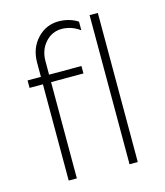

<svg xmlns="http://www.w3.org/2000/svg" viewBox="-112 -837 793 923"><g transform="rotate(-15 284.5 -376.0)"><path d="M115.2 -516.1V-586.9Q115.2 -658.2 159.4 -705.6Q203.6 -752.9 269 -752Q321.8 -750.5 360.8 -725.1V-682.1Q321.3 -711.4 273.9 -712.9Q223.6 -713.9 189.7 -676.5Q155.8 -639.2 155.8 -583V-516.1H316.9V-479H155.8V0H115.2V-479H48.8V-516.1ZM459 -742.2V0H418V-742.2Z"/></g></svg>

Font: Montserrat Ultra Light
Style: Regular
Weight: 200
Designer: Julieta Ulanovsky
Foundry: Julieta Ulanovsky
Version: Version 3.001;PS 003.001;hotconv 1.0.70;makeotf.lib2.5.58329